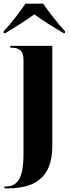

<svg xmlns="http://www.w3.org/2000/svg" viewBox="-42 -786 384 1046"><path d="M-22 -616V-606H-12C31 -632 100 -674 145 -708C190 -674 260 -632 303 -606H312V-616C276 -654 224 -721 193 -766H97C66 -721 15 -654 -22 -616ZM-18 240H1C141 240 243 188 243 9V-536H14V-526H18C56 -526 86 -517 86 -460V52C86 189 52 230 -12 230H-18Z"/></svg>

Font: Noto Serif Display Condensed ExtraBold
Style: Regular
Weight: 800
Width: 3
Designer: Monotype Design Team
Foundry: Monotype Imaging Inc.
Version: Version 2.009